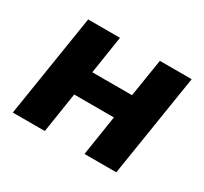

<svg xmlns="http://www.w3.org/2000/svg" viewBox="-108 -646 852 800"><g transform="rotate(30 318.0 -246.5)"><path d="M30 0 108 -493H261L233 -311H424L453 -493H606L528 0H375L405 -193H214L184 0Z"/></g></svg>

Font: Nunito Sans 11pt ExtraBold
Style: Italic
Weight: 800
Italic angle: -9°
Version: Version 3.101;gftools[0.9.27]